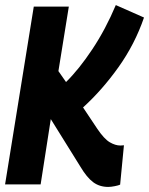

<svg xmlns="http://www.w3.org/2000/svg" viewBox="-24 -726 587 756"><path d="M-4 0 109 -700H247L206 -446L236 -403Q287 -453 339.5 -532Q392 -611 432 -706L543 -657Q507 -552 442.5 -461.5Q378 -371 303 -303L359 -219Q386 -179 408 -166Q430 -153 450 -153Q454 -153 457.5 -153.5Q461 -154 464 -154L449 1Q443 4 428 7Q413 10 402 10Q368 10 343 -8.5Q318 -27 293 -69L176 -257L136 0Z"/></svg>

Font: Georama SemiCondensed
Style: Bold Italic
Weight: 700
Width: 4
Italic angle: -9°
Designer: Jean-Baptiste Levee
Foundry: Production Type
Version: Version 1.000